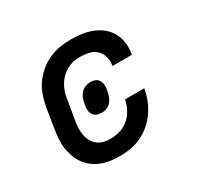

<svg xmlns="http://www.w3.org/2000/svg" viewBox="-121 -669 842 819"><g transform="rotate(-30 300.0 -260.0)"><path d="M253 8Q230 8 207 5Q184 2 163 -6Q142 -14 124.5 -27Q107 -40 94 -57.5Q81 -75 73.5 -95.5Q66 -116 62.5 -138.5Q59 -161 60.5 -184.5Q62 -208 66 -231L82 -331Q87 -358 96 -384.5Q105 -411 121.5 -434.5Q138 -458 160.5 -477Q183 -496 209 -507.5Q235 -519 262 -523.5Q289 -528 316 -528Q343 -528 369.5 -524.5Q396 -521 420 -511.5Q444 -502 463.5 -486.5Q483 -471 495.5 -449Q508 -427 512 -400.5Q516 -374 511 -347Q511 -346 511 -344.5Q511 -343 510 -341H415Q415 -342 415 -343Q415 -344 415 -344Q419 -366 413 -386.5Q407 -407 392.5 -420.5Q378 -434 357.5 -439Q337 -444 316 -444Q299 -444 282.5 -441Q266 -438 250 -429.5Q234 -421 221 -408.5Q208 -396 199 -381Q190 -366 184.5 -350Q179 -334 177 -317L160 -217Q157 -200 156.5 -182.5Q156 -165 159 -149Q162 -133 170 -118.5Q178 -104 190.5 -94Q203 -84 219.5 -80Q236 -76 253 -76Q276 -76 300 -83Q324 -90 343 -106.5Q362 -123 373.5 -145Q385 -167 390 -191H485Q480 -164 470 -138Q460 -112 444 -88.5Q428 -65 406.5 -46Q385 -27 359.5 -14.5Q334 -2 307 3Q280 8 253 8ZM277 -191Q265 -191 254 -194.5Q243 -198 236.5 -207Q230 -216 228.5 -227.5Q227 -239 229 -250L231 -262Q233 -274 237.5 -286.5Q242 -299 251 -309Q260 -319 272.5 -324Q285 -329 297 -329Q309 -329 319.5 -325.5Q330 -322 336.5 -313Q343 -304 344.5 -292.5Q346 -281 344 -270L342 -258Q340 -246 335.5 -233.5Q331 -221 322.5 -211Q314 -201 301.5 -196Q289 -191 277 -191Z"/></g></svg>

Font: Iosevka Etoile Medium Oblique
Style: Regular
Weight: 500
Italic angle: -9°
Designer: Belleve Invis
Foundry: Belleve Invis
Version: Version 15.5.2; ttfautohint (v1.8.4)